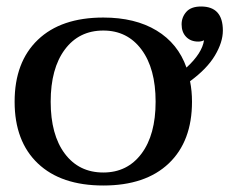

<svg xmlns="http://www.w3.org/2000/svg" viewBox="-20 -561 706 591"><path d="M565 -311Q571 -281 571 -248Q571 -126 499.5 -58Q428 10 298 10Q168 10 96.5 -58Q25 -126 25 -248Q25 -370 96.5 -438.5Q168 -507 298 -507Q396 -507 462 -467Q528 -427 554 -353Q602 -397 608 -437Q600 -433 590 -433Q567 -433 553 -447.5Q539 -462 539 -486Q539 -508 553.5 -524.5Q568 -541 599 -541Q666 -541 666 -467Q666 -431 641.5 -390Q617 -349 565 -311ZM459 -248Q459 -350 415.5 -408.5Q372 -467 298 -467Q223 -467 179.5 -408.5Q136 -350 136 -248Q136 -146 179.5 -88Q223 -30 298 -30Q372 -30 415.5 -88Q459 -146 459 -248Z"/></svg>

Font: Trirong Medium
Style: Regular
Weight: 500
Designer: Katatrad Team
Foundry: CadsonDemak
Version: Version 1.001